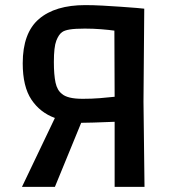

<svg xmlns="http://www.w3.org/2000/svg" viewBox="-20 -732 678 752"><path d="M66 0 195 -270Q137 -291 103 -342Q69 -393 69 -484Q69 -603 132.5 -657.5Q196 -712 314 -712Q345 -712 382 -710Q419 -708 454 -705.5Q489 -703 514 -701Q539 -699 545 -698L542 -334L546 0H429V-255Q373 -253 346.5 -252Q320 -251 298 -251L195 0ZM304 -345Q339 -345 370.5 -347.5Q402 -350 429 -353L428 -612Q407 -615 376 -617.5Q345 -620 312 -620Q274 -620 253 -616.5Q232 -613 223 -606Q210 -597 200.5 -572.5Q191 -548 191 -489Q191 -439 197.5 -408.5Q204 -378 223 -364Q233 -355 253 -350Q273 -345 304 -345Z"/></svg>

Font: Ruda
Style: Bold
Weight: 700
Designer: Mariela Monsalve and Angelina Sanchez
Foundry: Mariela Monsalve and Angelina Sanchez
Version: Version 2.000